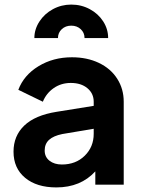

<svg xmlns="http://www.w3.org/2000/svg" viewBox="-20 -806 620 838"><path d="M39 -144Q39 -213 86 -258Q133 -303 227 -318L389 -344V-362Q389 -398 361.5 -421Q334 -444 289 -444Q247 -444 214.5 -421.5Q182 -399 167 -362L60 -414Q84 -478 148 -517Q212 -556 294 -556Q360 -556 411.5 -531.5Q463 -507 491.5 -462.5Q520 -418 520 -362V0H396V-58Q332 12 226 12Q140 12 89.5 -30Q39 -72 39 -144ZM250 -88Q311 -88 350 -126.5Q389 -165 389 -222V-244L252 -221Q213 -213 194 -195.5Q175 -178 175 -149Q175 -121 196 -104.5Q217 -88 250 -88ZM291 -786Q335 -786 372 -766Q409 -746 430.5 -712.5Q452 -679 452 -640H349Q349 -663 332.5 -678.5Q316 -694 291 -694Q266 -694 249.5 -678.5Q233 -663 233 -640H130Q130 -678 152 -712Q174 -746 211 -766Q248 -786 291 -786Z"/></svg>

Font: Evergrow Sans
Style: Bold
Weight: 700
Foundry: 10Web
Version: Version 1.000